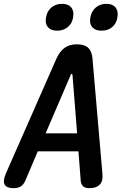

<svg xmlns="http://www.w3.org/2000/svg" viewBox="-51 -971 671 1001"><path d="M370 -27 358 -182H146L80 -27Q71 -8 57 1Q43 10 19 10Q-16 10 -26.5 -8.5Q-37 -27 -21 -65L244 -667Q261 -704 286.5 -722Q312 -740 350 -740Q389 -740 408.5 -722Q428 -704 431 -667L483 -65Q487 -27 469 -8.5Q451 10 417 10Q393 10 382.5 0.5Q372 -9 370 -27ZM351 -276 327 -579Q326 -586 322.5 -586Q319 -586 317 -579L187 -276ZM478 -811Q446 -811 430 -829.5Q414 -848 420 -880Q426 -913 448.5 -932Q471 -951 504 -951Q536 -951 551.5 -932Q567 -913 561 -880Q556 -848 533.5 -829.5Q511 -811 478 -811ZM247 -811Q215 -811 199 -829.5Q183 -848 189 -880Q194 -913 217 -932Q240 -951 272 -951Q305 -951 320.5 -932Q336 -913 330 -880Q325 -848 302 -829.5Q279 -811 247 -811Z"/></svg>

Font: Maple Mono SemiBold
Style: Italic
Weight: 600
Italic angle: -10°
Monospace: yes
Designer: subframe7536
Version: Version 7.000